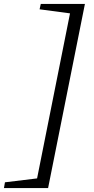

<svg xmlns="http://www.w3.org/2000/svg" viewBox="-79 -756 476 970"><path d="M350 -736 164 194H-59L-54 165L152 140L99 192L284 -735L316 -683L121 -709L127 -736Z"/></svg>

Font: Piazzolla Thin
Style: Italic
Weight: 400
Italic angle: -11.3°
Version: Version 2.005